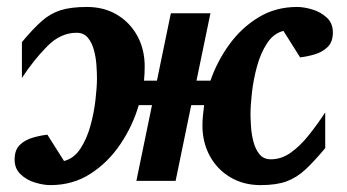

<svg xmlns="http://www.w3.org/2000/svg" viewBox="-20 -520 998 552"><path d="M937 -426.8Q937 -399.4 921.9 -384.8Q906.7 -370.1 885 -363.8Q863.3 -357.4 842.8 -355L794.9 -431.2Q766.1 -423.8 747.6 -395.3Q729 -366.7 718.8 -328.9Q708.5 -291 704.3 -253.9Q700.2 -216.8 700.2 -191.9Q700.2 -177.2 701.7 -155.5Q703.1 -133.8 708.7 -112.3Q714.4 -90.8 726.1 -76.4Q737.8 -62 758.8 -62Q789.1 -62 816.2 -81.3Q843.3 -100.6 867.9 -131.6Q892.6 -162.6 915 -196.8V-94.2Q883.3 -56.2 858.2 -32.7Q833 -9.3 803.7 1.5Q774.4 12.2 729 12.2Q680.2 12.2 642.3 -10.3Q604.5 -32.7 583.3 -71.5Q562 -110.4 562 -159.2Q562 -173.3 563.5 -188.2Q564.9 -203.1 566.9 -217.8H529.8L484.9 0H372.1L417 -217.8H378.9Q361.8 -158.7 326.4 -106Q291 -53.2 240.2 -20.5Q189.5 12.2 125 12.2Q105 12.2 80.8 4.9Q56.6 -2.4 39.3 -18.8Q22 -35.2 22 -61Q22 -88.9 36.9 -103.3Q51.8 -117.7 73.5 -124Q95.2 -130.4 116.2 -132.8L164.1 -57.1Q192.9 -64.5 211.4 -93Q230 -121.6 240.2 -159.2Q250.5 -196.8 254.6 -233.6Q258.8 -270.5 258.8 -294.9Q258.8 -310.1 257.3 -332Q255.9 -354 250.2 -375.5Q244.6 -397 232.7 -411.4Q220.7 -425.8 200.2 -425.8Q154.3 -425.8 116 -387.2Q77.6 -348.6 43 -295.9V-398.9Q75.2 -437.5 100.1 -459.5Q125 -481.4 154.5 -490.7Q184.1 -500 230 -500Q279.3 -500 316.7 -477.5Q354 -455.1 375 -416.5Q396 -377.9 396 -329.1Q396 -318.4 395.5 -308.3Q395 -298.3 394 -288.1H431.2L471.2 -481.9H585L544.9 -288.1H585Q604.5 -344.2 639.4 -392.3Q674.3 -440.4 723.4 -470.2Q772.5 -500 834 -500Q854 -500 878.2 -492.7Q902.3 -485.4 919.7 -469.2Q937 -453.1 937 -426.8Z"/></svg>

Font: Charis
Style: Bold Italic
Weight: 700
Italic angle: -11°
Designer: Walt Agee, Miriam Martin, Annie Olsen, Victor Gaultney, Lorna Priest, Alan Ward, Bob Hallissy, Martin Hosken, Sharon Cor
Foundry: SIL Global
Version: Version 7.000